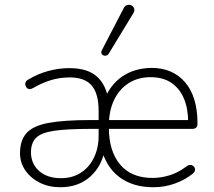

<svg xmlns="http://www.w3.org/2000/svg" viewBox="-20 -778 897 806"><path d="M233 8Q185 8 147 -11Q109 -30 86.5 -62.5Q64 -95 64 -135Q64 -189 91.5 -219.5Q119 -250 183.5 -262Q248 -274 359 -274H404V-237H361Q262 -237 207.5 -229Q153 -221 131.5 -199.5Q110 -178 110 -139Q110 -91 144 -60.5Q178 -30 236 -30Q284 -30 319.5 -53Q355 -76 374.5 -116.5Q394 -157 394 -208V-312Q394 -386 364.5 -419.5Q335 -453 273 -453Q232 -453 195 -442Q158 -431 118 -408Q109 -403 102.5 -404Q96 -405 92 -409.5Q88 -414 86.5 -420.5Q85 -427 87.5 -433Q90 -439 97 -443Q138 -468 182.5 -480Q227 -492 271 -492Q347 -492 386.5 -457Q426 -422 436 -354H416Q441 -421 492.5 -456.5Q544 -492 616 -493Q661 -493 696.5 -477.5Q732 -462 757.5 -432Q783 -402 796 -359Q809 -316 809 -262V-257Q809 -248 803.5 -242.5Q798 -237 787 -237H428V-274H786L770 -263Q770 -322 752 -364.5Q734 -407 699 -430.5Q664 -454 612 -454Q559 -454 519.5 -428.5Q480 -403 458.5 -357.5Q437 -312 437 -250V-243Q437 -143 484.5 -87Q532 -31 620 -31Q655 -31 691.5 -42Q728 -53 762 -79Q769 -85 776.5 -85.5Q784 -86 789.5 -82.5Q795 -79 797.5 -73.5Q800 -68 798 -61Q796 -54 788 -48Q757 -23 714 -7.5Q671 8 624 8Q537 8 480.5 -35Q424 -78 404 -160H422Q410 -83 360 -37.5Q310 8 233 8ZM436 -552Q432 -546 426 -544.5Q420 -543 414 -545.5Q408 -548 406 -554Q404 -560 408 -568L499 -743Q504 -753 511.5 -756Q519 -759 526 -757.5Q533 -756 538 -751Q543 -746 544 -738.5Q545 -731 540 -723Z"/></svg>

Font: Nunito ExtraLight
Style: Regular
Weight: 200
Designer: Vernon Adams
Foundry: Vernon Adams
Version: Version 3.602;April 4, 2023;FontCreator 14.0.0.2856 64-bit